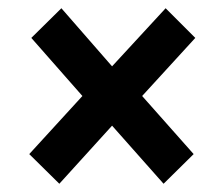

<svg xmlns="http://www.w3.org/2000/svg" viewBox="-20 -558 521 466"><path d="M124 -112 252 -253 377 -112 450 -184 325 -325 454 -466 382 -538 252 -397 129 -538 56 -466 180 -325 51 -184Z"/></svg>

Font: Fixel Text 20240404 SemiBold
Style: Italic
Weight: 600
Width: 4
Italic angle: -10°
Designer: AlfaBravo + MacPaw
Foundry: Kyrylo Tkachov, Marchela Mozhyna, Serhii Makarenko, Maria Weinstein, Zakhar Kryvoshyya
Version: Version 1.211;Glyphs 3.2 (3225)